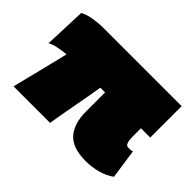

<svg xmlns="http://www.w3.org/2000/svg" viewBox="-111 -773 1007 1007"><g transform="rotate(45 392.0 -270.0)"><path d="M596 10Q498 10 455.5 -38Q413 -86 413 -176V-317H378Q364 -233 349.5 -156Q335 -79 322 0H51Q71 -79 90.5 -157.5Q110 -236 129 -315Q101 -313 69 -306.5Q37 -300 21 -289L30 -523Q54 -537 93 -543.5Q132 -550 167 -550H748V-317H679V-260Q679 -250 680 -235Q681 -220 686.5 -209Q692 -198 704 -198Q710 -198 719 -198.5Q728 -199 735 -202L759 -37Q728 -14 684.5 -2Q641 10 596 10Z"/></g></svg>

Font: Georama ExtraExtended Black
Style: Regular
Weight: 900
Width: 8
Designer: Jean-Baptiste Levee
Foundry: Production Type
Version: Version 1.000